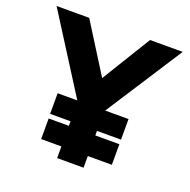

<svg xmlns="http://www.w3.org/2000/svg" viewBox="-130 -863 981 990"><g transform="rotate(20 361.0 -368.0)"><path d="M174 -315H282L15 -736H194L363 -467L528 -736H707L435 -315H563V-202H431V-177H563V-64H431V0H286V-64H175V-177H286V-202H174Z"/></g></svg>

Font: Reem Kufi Ink
Style: Bold
Weight: 700
Designer: Khaled Hosny
Version: Version 1.002